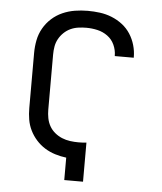

<svg xmlns="http://www.w3.org/2000/svg" viewBox="-53 -789 706 836"><g transform="rotate(5 300.0 -371.5)"><path d="M259 0V-98Q234 -101 210 -108.5Q186 -116 165 -129Q144 -142 127 -161Q110 -180 99 -202.5Q88 -225 84 -249.5Q80 -274 80 -299V-540Q80 -568 85.5 -596Q91 -624 105 -648.5Q119 -673 140 -692Q161 -711 187 -722.5Q213 -734 241 -738.5Q269 -743 297 -743Q324 -743 350.5 -739.5Q377 -736 402 -726Q427 -716 448.5 -699.5Q470 -683 484.5 -660.5Q499 -638 506.5 -612Q514 -586 514 -560Q514 -559 514 -558Q514 -557 514 -557H431Q431 -557 431 -557.5Q431 -558 431 -558Q431 -583 420.5 -606Q410 -629 390 -643.5Q370 -658 346 -663.5Q322 -669 297 -669Q280 -669 262 -666.5Q244 -664 228 -656.5Q212 -649 199 -636.5Q186 -624 177.5 -608.5Q169 -593 166 -575.5Q163 -558 163 -540V-299Q163 -281 166.5 -262.5Q170 -244 179 -228Q188 -212 202.5 -200Q217 -188 234 -181Q251 -174 269.5 -171.5Q288 -169 306 -169Q315 -169 324 -169.5Q333 -170 341 -171V0Z"/></g></svg>

Font: Iosevka Meiseki Sans
Style: Regular
Weight: 400
Monospace: yes
Designer: Belleve Invis
Foundry: Belleve Invis
Version: Version 11.2.6; ttfautohint (v1.8.4)